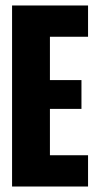

<svg xmlns="http://www.w3.org/2000/svg" viewBox="-20 -680 353 700"><path d="M24 0V-660H301V-546H162V-388H277V-283H162V-114H301V0Z"/></svg>

Font: Bricolage Grotesque 48pt Condensed Bricolage Grotesque 48pt Condensed Regular
Style: Bold
Weight: 700
Width: 3
Designer: Mathieu Triay
Foundry: Atelier Triay
Version: Version 1.000; ttfautohint (v1.8.4.7-5d5b);gftools[0.9.32]